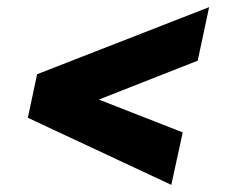

<svg xmlns="http://www.w3.org/2000/svg" viewBox="-20 -557 640 538"><path d="M58 -227 84 -349 566 -537 534 -387 257 -278 492 -186 460 -39Z"/></svg>

Font: Radio Canada
Style: Bold Italic
Weight: 700
Italic angle: -12°
Designer: Charles Daoud, Etienne Aubert Bonn, Alexandre Saumier Demers, Jacques Le Bailly
Foundry: Radio-Canada
Version: Version 2.104; ttfautohint (v1.8.4.7-5d5b);gftools[0.9.28.de